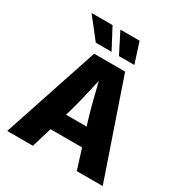

<svg xmlns="http://www.w3.org/2000/svg" viewBox="-214 -1109 1200 1266"><g transform="rotate(30 386.5 -476.0)"><path d="M22.9 0 264.6 -727.5H500.5L750 0H552.7L504.4 -152.8H264.6L218.3 0ZM305.2 -286.6H461.9L453.6 -313.5Q434.6 -376 416.5 -445.1Q398.4 -514.2 380.9 -587.4Q364.3 -514.2 347.9 -445.1Q331.5 -376 313.5 -313.5ZM237.8 -795.9 115.7 -951.7H275.4L357.9 -795.9ZM414.1 -795.9 335 -951.7H481.4L531.2 -795.9Z"/></g></svg>

Font: Inter Extra Bold
Style: Regular
Weight: 800
Designer: Rasmus Andersson
Foundry: rsms
Version: Version 4.000;git-3c8e0fc